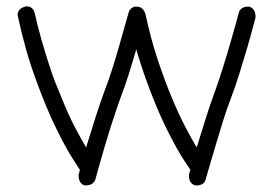

<svg xmlns="http://www.w3.org/2000/svg" viewBox="-20 -558 848 602"><path d="M761.7 -537.1Q782.2 -530.3 781.2 -502.9Q780.3 -501 773.4 -474.1Q766.6 -447.3 755.4 -409.2Q744.1 -371.1 731 -328.6Q717.8 -286.1 705.1 -252.9Q692.4 -220.7 678.7 -176.8Q665 -132.8 653.3 -92.8Q641.6 -52.7 633.3 -24.9Q625 2.9 625 3.9Q620.1 24.4 591.8 23.4Q571.3 16.6 572.3 -10.7L577.1 -25.4Q575.2 -28.3 557.6 -54.7Q540 -81.1 515.1 -128.9Q490.2 -176.8 468.8 -228.5Q432.6 -315.4 407.2 -403.3Q396.5 -366.2 383.8 -325.7Q371.1 -285.2 358.4 -252.9Q346.7 -220.7 332.5 -176.8Q318.4 -132.8 306.6 -92.8Q294.9 -52.7 287.1 -24.9Q279.3 2.9 279.3 3.9Q272.5 24.4 245.1 23.4Q225.6 16.6 226.6 -10.7L230.5 -25.4Q228.5 -28.3 207 -62Q185.5 -95.7 155.3 -157.2Q125 -218.8 92.8 -307.6Q59.6 -396.5 35.2 -510.7Q35.2 -532.2 62.5 -538.1Q84 -538.1 88.9 -516.6Q106.4 -437.5 139.6 -337.9Q150.4 -304.7 172.9 -252Q194.3 -198.2 214.8 -159.2Q235.4 -120.1 250 -95.7Q262.7 -137.7 278.3 -186.5Q293.9 -235.4 307.6 -272.5Q320.3 -304.7 333.5 -346.7Q346.7 -388.7 357.4 -427.2Q368.2 -465.8 376 -493.2Q383.8 -520.5 384.8 -523.4L391.6 -532.2L401.4 -537.1H411.1Q413.1 -537.1 414.6 -536.6Q416 -536.1 421.9 -534.2Q422.9 -533.2 423.8 -532.7Q424.8 -532.2 429.7 -527.3L435.5 -516.6Q452.1 -438.5 474.1 -372.1Q496.1 -305.7 518.6 -252Q541 -198.2 561.5 -159.2Q582 -120.1 596.7 -95.7Q609.4 -137.7 625 -186.5Q640.6 -235.4 654.3 -272.5Q666 -304.7 679.2 -346.7Q692.4 -388.7 703.1 -426.3Q713.9 -463.9 721.2 -490.2Q728.5 -516.6 728.5 -517.6Q730.5 -526.4 738.8 -532.2Q747.1 -538.1 761.7 -537.1Z"/></svg>

Font: Coming Soon
Style: Regular
Weight: 400
Designer: Dathan Boardman
Foundry: Open Window
Version: Version 1.002